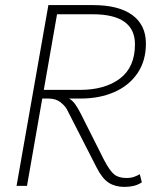

<svg xmlns="http://www.w3.org/2000/svg" viewBox="-20 -730 593 754"><path d="M529 -46 537 -14Q522 -4 505 0Q488 4 469 4Q433 4 407.5 -12Q382 -28 360 -71L244 -298Q236 -314 217.5 -328.5Q199 -343 170 -343H146L86 0H45L170 -710H345Q446 -710 499.5 -671Q553 -632 553 -559Q553 -491 520 -442.5Q487 -394 429 -368.5Q371 -343 297 -343H251Q264 -336 275 -321Q286 -306 298 -282L388 -103Q411 -59 428.5 -45Q446 -31 477 -31Q494 -31 506.5 -35.5Q519 -40 529 -46ZM344 -674H204L152 -377H294Q392 -377 451 -421.5Q510 -466 510 -556Q510 -674 344 -674Z"/></svg>

Font: Livvic ExtraLight
Style: Italic
Weight: 275
Italic angle: -10°
Designer: Jacques Le Bailly, Baron von Fonthausen
Version: Version 1.001; ttfautohint (v1.8.2)